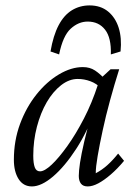

<svg xmlns="http://www.w3.org/2000/svg" viewBox="-20 -668 496 696"><path d="M95.7 7.8Q64.5 7.8 47.4 -19Q30.3 -45.9 30.3 -88.9Q30.3 -158.2 52.7 -218.8Q75.2 -279.3 112.3 -325.7Q149.4 -372.1 193.8 -398.4Q238.3 -424.8 280.3 -424.8Q305.7 -424.8 324.2 -412.6Q342.8 -400.4 362.3 -378.9L346.7 -347.7Q330.1 -365.2 307.6 -373.5Q285.2 -381.8 261.7 -381.8Q230.5 -381.8 201.2 -358.9Q171.9 -335.9 149.4 -297.4Q127 -258.8 113.8 -208.5Q100.6 -158.2 100.6 -103.5Q100.6 -76.2 106 -61.5Q111.3 -46.9 125 -46.9Q141.6 -46.9 167.5 -71.3Q193.4 -95.7 224.1 -138.7Q254.9 -181.6 284.2 -238.3Q313.5 -294.9 335 -361.3L343.8 -382.8L380.9 -417H412.1Q394.5 -361.3 378.9 -304.2Q363.3 -247.1 352.1 -194.8Q340.8 -142.6 334 -102.5Q327.1 -62.5 327.1 -40Q349.6 -51.8 369.1 -69.3Q388.7 -86.9 408.2 -111.3L429.7 -85Q405.3 -55.7 381.3 -35.2Q357.4 -14.6 336.4 -3.4Q315.4 7.8 297.9 7.8Q281.2 7.8 273.4 -2.4Q265.6 -12.7 265.6 -30.3Q265.6 -47.9 270 -77.6Q274.4 -107.4 285.6 -155.8Q296.9 -204.1 317.4 -277.3H328.1Q297.9 -192.4 256.3 -128.4Q214.8 -64.5 172.4 -28.3Q129.9 7.8 95.7 7.8ZM194.3 -470.7 163.1 -481.4Q172.9 -539.1 192.4 -576.2Q211.9 -613.3 240.7 -630.9Q269.5 -648.4 304.7 -648.4Q344.7 -648.4 371.6 -626.5Q398.4 -604.5 410.2 -567.4Q421.9 -530.3 417 -481.4L381.8 -470.7Q383.8 -531.2 360.8 -560.5Q337.9 -589.8 297.9 -589.8Q264.6 -589.8 236.3 -564Q208 -538.1 194.3 -470.7Z"/></svg>

Font: Crimson Pro Light
Style: Italic
Weight: 300
Italic angle: -12°
Designer: Jacques Le Bailly
Foundry: Baron von Fonthausen
Version: Version 1.003